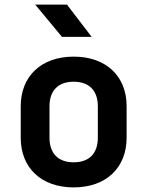

<svg xmlns="http://www.w3.org/2000/svg" viewBox="-20 -805 640 834"><path d="M378 -645 271 -785H133L249 -645ZM300 9C441 9 530 -76 530 -207V-344C530 -474 441 -559 300 -559C159 -559 70 -474 70 -343V-207C70 -76 159 9 300 9ZM300 -100C234 -100 195 -137 195 -207V-343C195 -413 234 -450 300 -450C366 -450 405 -413 405 -343V-207C405 -137 366 -100 300 -100Z"/></svg>

Font: Tekne LDO
Style: Bold
Weight: 700
Monospace: yes
Designer: Alessio Laiso, Mario Rullo, Paolo Rosset
Foundry: Alessio Laiso
Version: Version 1.000;hotconv 1.0.109;makeotfexe 2.5.65596